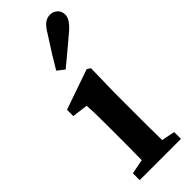

<svg xmlns="http://www.w3.org/2000/svg" viewBox="-255 -792 816 816"><g transform="rotate(-45 153.5 -383.5)"><path d="M32 0V-41L98 -54Q99 -91 99 -134.5Q99 -178 99 -210V-257Q99 -298 98.5 -325.5Q98 -353 96 -383L25 -392V-430L206 -493L222 -483L219 -342V-210Q219 -177 219 -134Q219 -91 220 -53L280 -41V0ZM110 -580Q127 -609 146.5 -640.5Q166 -672 194 -715Q211 -744 226 -755.5Q241 -767 260 -767Q277 -767 291.5 -755Q306 -743 306 -720Q306 -691 258 -652Q221 -621 194.5 -598.5Q168 -576 142 -555Z"/></g></svg>

Font: Source Serif Pro SemiBold
Style: Regular
Weight: 600
Designer: Frank Grießhammer
Foundry: Adobe Systems Incorporated
Version: Version 3.001;hotconv 1.0.111;makeotfexe 2.5.65597